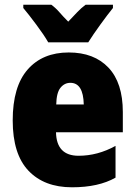

<svg xmlns="http://www.w3.org/2000/svg" viewBox="-20 -786 574 816"><path d="M272 -563Q161 -563 97.5 -490.5Q34 -418 34 -274Q34 -131 101 -60.5Q168 10 286 10Q399 10 471 -31V-166Q395 -124 314 -124Q220 -124 218 -224H502V-310Q502 -434 441 -498.5Q380 -563 272 -563ZM279 -434Q334 -434 336 -342H219Q220 -392 237 -413Q254 -434 279 -434ZM460 -766H344Q325 -752 308.5 -734.5Q292 -717 270 -694Q248 -716 232.5 -734Q217 -752 198 -766H79V-752Q101 -726 134.5 -681Q168 -636 185 -606H355Q375 -638 406.5 -681.5Q438 -725 460 -752Z"/></svg>

Font: Noto Sans Display SemiCondensed Black
Style: Regular
Weight: 900
Width: 4
Designer: Monotype Design Team
Foundry: Monotype Imaging Inc.
Version: Version 1.900